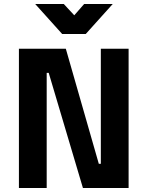

<svg xmlns="http://www.w3.org/2000/svg" viewBox="-20 -934 733 954"><path d="M74 0H212V-572H222L392 0H619V-692H481V-120H471L307 -692H74ZM289 -765H406L540 -914H398L349 -858L297 -914H155Z"/></svg>

Font: RazerF5
Style: Bold
Weight: 700
Foundry: Razer Inc.
Version: Version 1.000;PS 001.001;hotconv 1.0.56